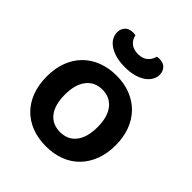

<svg xmlns="http://www.w3.org/2000/svg" viewBox="-198 -825 965 965"><g transform="rotate(45 285.0 -342.5)"><path d="M530 -237Q530 -179 512.5 -132.5Q495 -86 463 -53Q431 -20 386 -2.5Q341 15 285 15Q229 15 184 -2.5Q139 -20 107 -52.5Q75 -85 57.5 -131.5Q40 -178 40 -237Q40 -295 57.5 -341.5Q75 -388 107.5 -420.5Q140 -453 185 -470.5Q230 -488 285 -488Q340 -488 385 -470.5Q430 -453 462.5 -420Q495 -387 512.5 -340.5Q530 -294 530 -237ZM285 -388Q231 -388 200 -348.5Q169 -309 169 -237Q169 -164 199.5 -125Q230 -86 285 -86Q340 -86 370.5 -125.5Q401 -165 401 -237Q401 -309 370 -348.5Q339 -388 285 -388ZM285 -640Q316 -640 335.5 -656Q355 -672 361 -698Q366 -699 369.5 -699.5Q373 -700 378 -700Q407 -700 421.5 -683.5Q436 -667 436 -644Q436 -625 426 -607.5Q416 -590 397 -576.5Q378 -563 350 -555Q322 -547 285 -547Q247 -547 219 -555Q191 -563 171.5 -576.5Q152 -590 142.5 -607.5Q133 -625 133 -644Q133 -667 147.5 -683.5Q162 -700 191 -700Q196 -700 200 -699.5Q204 -699 209 -698Q214 -672 233.5 -656Q253 -640 285 -640Z"/></g></svg>

Font: Baloo 2 SemiBold
Style: Regular
Weight: 600
Designer: Sarang Kulkarni and Ek Type
Foundry: Ek Type
Version: Version 1.640;hotconv 1.0.111;makeotfexe 2.5.65597; ttfautoh